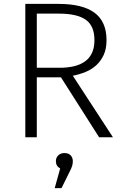

<svg xmlns="http://www.w3.org/2000/svg" viewBox="-20 -705 625 986"><path d="M293 -308H169V0H110V-685H280Q404 -685 465.5 -639.5Q527 -594 527 -499Q527 -455 513 -424Q499 -393 475.5 -371Q452 -349 420.5 -336Q389 -323 354 -316L560 0H489ZM169 -357H287Q326 -357 358.5 -364.5Q391 -372 415 -388.5Q439 -405 452 -432.5Q465 -460 465 -499Q465 -572 420.5 -603.5Q376 -635 283 -635H169ZM267 123Q267 105 279 93Q291 81 311 81Q332 81 343 93Q354 105 354 123Q354 135 350.5 147Q347 159 336 180L296 261H261L289 160Q267 148 267 123Z"/></svg>

Font: Jldddboxgfspflltxgxzjzlszac
Style: Regular
Weight: 300
Designer: Carrois Corporate & Edenspiekermann
Foundry: Carrois Corporate GbR & Edenspiekermann AG
Version: Version 2.001